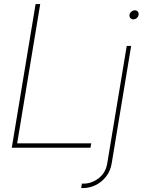

<svg xmlns="http://www.w3.org/2000/svg" viewBox="-20 -748 722 972"><path d="M39.6 0 160.2 -727.5H183.6L66.9 -22.5H441.9L438 0ZM621.6 -515.6H644L545.4 79.1Q539.1 117.7 517.1 145.8Q495.1 173.8 464.4 189Q433.6 204.1 399.9 204.1H391.1L394.5 181.6H403.3Q443.8 181.6 479.5 154.3Q515.1 127 522.9 79.1ZM654.8 -649.9Q645.5 -649.9 639.9 -656.7Q634.3 -663.6 635.7 -672.9Q637.2 -682.6 645.3 -689.2Q653.3 -695.8 662.6 -695.8Q672.4 -695.8 677.7 -689.2Q683.1 -682.6 681.6 -672.9Q680.2 -663.6 672.4 -656.7Q664.6 -649.9 654.8 -649.9Z"/></svg>

Font: Inter Display Thin
Style: Italic
Weight: 100
Italic angle: -9.39999°
Designer: Rasmus Andersson
Foundry: rsms
Version: Version 4.000;git-a52131595